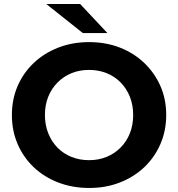

<svg xmlns="http://www.w3.org/2000/svg" viewBox="-20 -921 884 953"><path d="M423 12Q340 12 269.5 -15Q199 -42 147.5 -91Q96 -140 67.5 -206Q39 -272 39 -350Q39 -428 67.5 -494Q96 -560 148 -609Q200 -658 270 -685Q340 -712 422 -712Q505 -712 574.5 -685Q644 -658 695.5 -609Q747 -560 776 -494.5Q805 -429 805 -350Q805 -272 776 -205.5Q747 -139 695.5 -90.5Q644 -42 574.5 -15Q505 12 423 12ZM422 -126Q469 -126 508.5 -142Q548 -158 578 -188Q608 -218 624.5 -259Q641 -300 641 -350Q641 -400 624.5 -441Q608 -482 578.5 -512Q549 -542 509 -558Q469 -574 422 -574Q375 -574 335.5 -558Q296 -542 266 -512Q236 -482 219.5 -441Q203 -400 203 -350Q203 -301 219.5 -259.5Q236 -218 265.5 -188Q295 -158 335 -142Q375 -126 422 -126ZM391 -757 210 -901H378L513 -757Z"/></svg>

Font: MOST Montserrat
Style: Bold
Weight: 700
Designer: Julieta Ulanovsky
Foundry: Julieta Ulanovsky
Version: Version 8.000;March 11, 2024;FontCreator 15.0.0.2926 64-bit